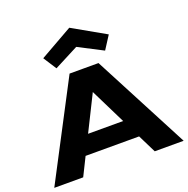

<svg xmlns="http://www.w3.org/2000/svg" viewBox="-161 -1108 1237 1261"><g transform="rotate(-20 457.0 -477.5)"><path d="M644 -127H270L207 0H4.9L356 -670.9H558.1L909.2 0H707ZM335 -257.8H580.1L458 -504.9ZM627 -732.9 457 -820.8 287.1 -732.9 228 -824.7 457 -954.6 686 -824.7Z"/></g></svg>

Font: REH Gaming
Style: Gaming
Weight: 700
Designer: Astigmatic (AOETI)
Foundry: Astigmatic (AOETI)
Version: Version 1.001 2011